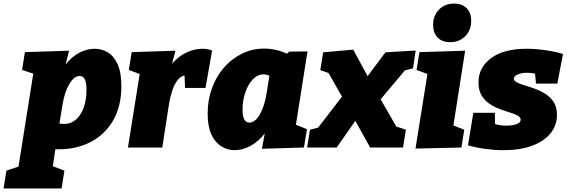

<svg xmlns="http://www.w3.org/2000/svg" viewBox="-94 -829 3186 1079"><path d="M-74 230 -58 130 10 107 93 -415 30 -436 46 -536 294 -544 275 -467Q309 -510 351.5 -532.5Q394 -555 438 -555Q478 -555 512 -534.5Q546 -514 567 -468Q588 -422 588 -344Q588 -232 541.5 -151.5Q495 -71 411.5 -29Q328 13 217 10L203 105L268 130L252 230ZM257 -239 240 -135Q288 -126 322 -149Q356 -172 374 -218Q392 -264 392 -323Q392 -365 382.5 -383.5Q373 -402 354 -402Q323 -402 296 -357.5Q269 -313 257 -239Z M625 0 691 -413 630 -436 646 -536 892 -544 873 -471Q910 -514 955 -534.5Q1000 -555 1043 -555Q1075 -555 1098 -545L1061 -335H946L943 -405Q918 -399 901 -375Q884 -351 873 -316.5Q862 -282 856 -246L818 0Z M1225 15Q1185 15 1150 -6.5Q1115 -28 1094 -73Q1073 -118 1073 -191Q1073 -267 1097 -333Q1121 -399 1164.5 -449Q1208 -499 1266 -527.5Q1324 -556 1391 -556Q1422 -556 1454.5 -549Q1487 -542 1519 -527L1531 -539L1634 -540L1569 -128L1631 -103L1614 0L1378 7L1394 -79Q1358 -33 1313.5 -9Q1269 15 1225 15ZM1307 -140Q1339 -140 1365.5 -185Q1392 -230 1404 -303L1420 -403Q1404 -411 1387 -411Q1353 -411 1326 -382Q1299 -353 1284 -308Q1269 -263 1269 -214Q1269 -140 1307 -140Z M1632 0 1648 -100 1694 -112 1828 -286 1752 -419 1706 -435 1722 -535 1891 -550 1972 -401 2072 -535 2242 -545 2227 -445 2181 -433 2045 -271 2133 -118 2187 -100 2171 0H1986L1903 -150L1798 0Z M2241 6 2308 -413 2247 -436 2263 -536 2520 -544 2454 -124 2515 -100 2499 0ZM2436 -592Q2390 -592 2365 -618.5Q2340 -645 2340 -689Q2340 -742 2373.5 -775.5Q2407 -809 2458 -809Q2502 -809 2528 -783.5Q2554 -758 2554 -712Q2554 -660 2521 -626Q2488 -592 2436 -592Z M2736 15Q2687 15 2635 8Q2583 1 2536 -12L2566 -195H2687L2688 -132Q2716 -123 2752 -123Q2787 -123 2809.5 -131.5Q2832 -140 2832 -156Q2832 -170 2815 -179.5Q2798 -189 2771 -197Q2744 -205 2713.5 -216.5Q2683 -228 2656 -246.5Q2629 -265 2612 -293.5Q2595 -322 2595 -366Q2595 -450 2666 -502.5Q2737 -555 2865 -555Q2913 -555 2967 -547.5Q3021 -540 3070 -526L3038 -359H2918L2913 -415Q2892 -420 2869 -420Q2838 -420 2816.5 -411Q2795 -402 2794 -388Q2793 -375 2810.5 -366Q2828 -357 2855.5 -349Q2883 -341 2914 -329.5Q2945 -318 2973 -300Q3001 -282 3018.5 -254Q3036 -226 3036 -183Q3036 -125 3000.5 -80.5Q2965 -36 2898 -10.5Q2831 15 2736 15Z"/></svg>

Font: Bitter Black
Style: Italic
Weight: 900
Italic angle: -9°
Designer: Sol Matas, and Bitter project Authors
Foundry: Sol Matas
Version: Version 2.001